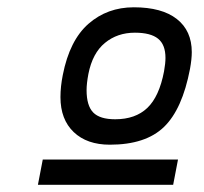

<svg xmlns="http://www.w3.org/2000/svg" viewBox="-20 -765 558 524"><path d="M427.7 -570.3Q431.6 -592.3 431.6 -606.9Q431.6 -643.1 411.4 -659.4Q391.1 -675.8 348.1 -675.8Q300.3 -675.8 266.4 -647.9Q232.4 -620.1 221.2 -563Q216.3 -537.1 216.3 -519Q216.3 -476.6 234.4 -458Q252.4 -439.5 294.4 -439.5Q349.6 -439.5 382.1 -470.5Q414.6 -501.5 427.7 -570.3ZM279.8 -370.1Q217.3 -370.1 181.2 -404.5Q145 -439 145 -500Q145 -528.8 151.4 -560.5Q169.9 -654.8 221.4 -700Q272.9 -745.1 345.2 -745.1Q421.9 -745.1 462.6 -713.1Q503.4 -681.2 503.4 -622.6Q503.4 -603.5 498.5 -576.7Q477.5 -466.8 427.5 -418.5Q377.4 -370.1 279.8 -370.1ZM96.7 -329.6H465.8L452.6 -260.7H83.5Z"/></svg>

Font: Fantasque Sans Mono
Style: Italic
Weight: 400
Italic angle: -11°
Monospace: yes
Designer: Jany Belluz
Version: Version 1.8.0 ; ttfautohint (v1.8.2)